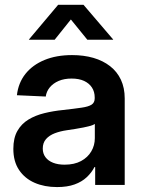

<svg xmlns="http://www.w3.org/2000/svg" viewBox="-20 -758 588 787"><path d="M213.9 8.8Q162.1 8.8 121.8 -8.8Q81.5 -26.4 58.1 -61.3Q34.7 -96.2 34.7 -147.9Q34.7 -192.4 51.3 -221.4Q67.9 -250.5 96.4 -267.8Q125 -285.2 161.9 -294.2Q198.7 -303.2 238.3 -307.1Q286.1 -312.5 314.5 -316.7Q342.8 -320.8 355.5 -329.1Q368.2 -337.4 368.2 -355V-358.4Q368.2 -381.8 356.9 -399.2Q345.7 -416.5 324.7 -426.3Q303.7 -436 273.4 -436Q243.2 -436 220.5 -426.3Q197.8 -416.5 184.1 -399.9Q170.4 -383.3 167.5 -362.3L49.3 -367.7Q55.2 -418.5 84.2 -455.1Q113.3 -491.7 162.1 -512Q210.9 -532.2 275.4 -532.2Q323.2 -532.2 362.8 -520.8Q402.3 -509.3 431.2 -486.8Q460 -464.4 475.6 -431.2Q491.2 -397.9 491.2 -354.5V0H370.1V-73.2H367.2Q355.5 -50.3 335.4 -31.5Q315.4 -12.7 285.6 -2Q255.9 8.8 213.9 8.8ZM244.6 -83Q284.7 -83 312.3 -97.9Q339.8 -112.8 354.2 -137.5Q368.7 -162.1 368.7 -191.9V-250Q362.8 -245.6 350.8 -242.2Q338.9 -238.8 322.8 -235.6Q306.6 -232.4 288.8 -229.5Q271 -226.6 253.4 -224.1Q226.6 -220.2 204.3 -211.7Q182.1 -203.1 168.7 -188Q155.3 -172.9 155.3 -148.9Q155.3 -128.4 166.5 -113.5Q177.7 -98.6 197.8 -90.8Q217.8 -83 244.6 -83ZM204.1 -595.2H98.6V-596.2L218.3 -738.3H322.3L443.8 -596.2V-595.2H337.9L270.5 -678.2Z"/></svg>

Font: Inter 28pt SemiBold
Style: Regular
Weight: 600
Designer: Rasmus Andersson
Foundry: rsms
Version: Version 4.001;git-66647c0bb